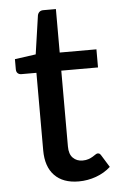

<svg xmlns="http://www.w3.org/2000/svg" viewBox="-51 -706 463 750"><g transform="rotate(-5 181.0 -331.0)"><path d="M227.5 8Q166 8 132.8 -26.5Q99.5 -61 99.5 -125V-429H40.5Q32 -429 26.2 -434.2Q20.5 -439.5 20.5 -450V-489.5L103 -501L125 -652.5Q127 -661 132.8 -665.8Q138.5 -670.5 147.5 -670.5H197V-500H341V-429H197V-131.5Q197 -101.5 211.8 -86.8Q226.5 -72 249.5 -72Q263 -72 272.8 -75.5Q282.5 -79 289.5 -83.2Q296.5 -87.5 301.5 -91Q306.5 -94.5 310.5 -94.5Q315.5 -94.5 318.2 -92.2Q321 -90 324 -85L353 -38Q329 -16 296 -4Q263 8 227.5 8Z"/></g></svg>

Font: TypoPRO Lato
Style: Regular
Weight: 500
Designer: Lukasz Dziedzic with Adam Twardoch and Botio Nikoltchev
Foundry: tyPoland Lukasz Dziedzic
Version: Version 2.010; 2014-09-01; http://www.latofonts.com/